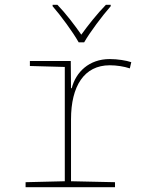

<svg xmlns="http://www.w3.org/2000/svg" viewBox="-20 -783 603 803"><path d="M309 -606H332C356 -648 407 -716 443 -757V-763H423C386 -725 348 -677 320 -638C293 -677 255 -727 220 -763H200V-757C234 -718 285 -649 309 -606ZM87 0H461V-21L277 -25V-284C277 -423 332 -510 439 -510C468 -510 499 -505 523 -497L529 -523C508 -530 472 -536 439 -536C352 -536 297 -481 280 -414H277L276 -528H105V-507L251 -503V-25L87 -21Z"/></svg>

Font: Noto Sans Mono SemiCondensed Thin
Style: Regular
Weight: 100
Width: 4
Designer: Monotype Design Team
Foundry: Monotype Imaging Inc.
Version: Version 2.014